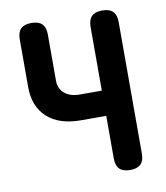

<svg xmlns="http://www.w3.org/2000/svg" viewBox="-84 -810 767 889"><g transform="rotate(-10 300.0 -365.0)"><path d="M390.5 -256.3H271.5Q169.8 -256.3 113.6 -307.4Q57.5 -358.6 57.5 -450.3V-674Q57.5 -707.7 73.6 -723.9Q89.7 -740 123.3 -740Q157 -740 173.3 -723.9Q189.5 -707.7 189.5 -674V-457.3Q189.5 -419.1 215.8 -397Q242 -374.8 287.8 -374.8H390.5V-674Q390.5 -707.7 406.6 -723.9Q422.7 -740 456.3 -740Q490 -740 506.3 -723.9Q522.5 -707.7 522.5 -674V-56Q522.5 -22.3 506.4 -6.1Q490.3 10 456.7 10Q423 10 406.7 -6.1Q390.5 -22.3 390.5 -56Z"/></g></svg>

Font: Maple Mono
Style: Regular
Weight: 400
Monospace: yes
Designer: subframe7536
Version: Version 7.300